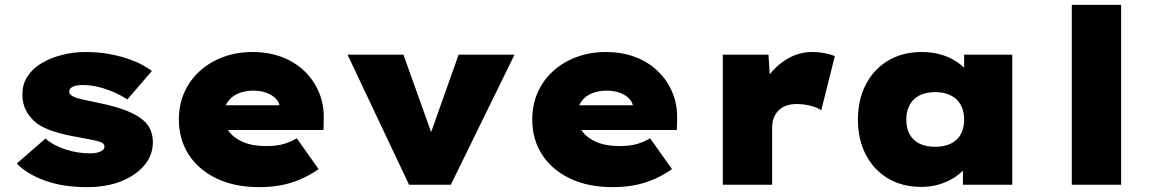

<svg xmlns="http://www.w3.org/2000/svg" viewBox="-20 -760 4758 790"><path d="M337 10Q240 10 166 -16.5Q92 -43 49 -87L167 -190Q200 -161 250 -145Q300 -129 350 -129Q363 -129 374.5 -131Q386 -133 393.5 -136.5Q401 -140 405.5 -145Q410 -150 410 -157Q410 -169 393 -176Q378 -181 351.5 -186Q325 -191 294 -197Q242 -206 201.5 -219Q161 -232 132 -252Q104 -274 88 -303.5Q72 -333 72 -372Q72 -413 93 -445.5Q114 -478 151 -500Q188 -522 235 -534Q282 -546 332 -546Q385 -546 433.5 -537Q482 -528 526 -511Q570 -494 605 -468L504 -351Q483 -365 453.5 -378.5Q424 -392 389.5 -401Q355 -410 321 -410Q308 -410 297.5 -408.5Q287 -407 280 -403.5Q273 -400 269 -395.5Q265 -391 265 -385Q264 -378 268.5 -372.5Q273 -367 281 -363Q294 -356 320.5 -350.5Q347 -345 389 -336Q457 -322 502 -304Q547 -286 573 -262Q591 -246 600 -223.5Q609 -201 609 -175Q609 -122 574.5 -80.5Q540 -39 479.5 -14.5Q419 10 337 10Z M1047 10Q945 10 870.5 -26Q796 -62 756 -124.5Q716 -187 716 -268Q716 -330 739 -381Q762 -432 803.5 -469Q845 -506 900 -526Q955 -546 1019 -546Q1084 -546 1138 -526Q1192 -506 1231.5 -468.5Q1271 -431 1292.5 -380Q1314 -329 1312 -268L1311 -225H836L813 -327H1150L1131 -301V-319Q1130 -338 1115.5 -353.5Q1101 -369 1077 -378Q1053 -387 1023 -387Q988 -387 960.5 -375.5Q933 -364 917 -341Q901 -318 901 -284Q901 -248 921.5 -220Q942 -192 980.5 -175.5Q1019 -159 1074 -159Q1121 -159 1150.5 -168.5Q1180 -178 1201 -191L1291 -64Q1252 -37 1212 -20.5Q1172 -4 1131.5 3Q1091 10 1047 10Z M1663 0 1410 -535H1640L1783 -135H1725L1867 -535H2097L1835 0Z M2501 10Q2399 10 2324.5 -26Q2250 -62 2210 -124.5Q2170 -187 2170 -268Q2170 -330 2193 -381Q2216 -432 2257.5 -469Q2299 -506 2354 -526Q2409 -546 2473 -546Q2538 -546 2592 -526Q2646 -506 2685.5 -468.5Q2725 -431 2746.5 -380Q2768 -329 2766 -268L2765 -225H2290L2267 -327H2604L2585 -301V-319Q2584 -338 2569.5 -353.5Q2555 -369 2531 -378Q2507 -387 2477 -387Q2442 -387 2414.5 -375.5Q2387 -364 2371 -341Q2355 -318 2355 -284Q2355 -248 2375.5 -220Q2396 -192 2434.5 -175.5Q2473 -159 2528 -159Q2575 -159 2604.5 -168.5Q2634 -178 2655 -191L2745 -64Q2706 -37 2666 -20.5Q2626 -4 2585.5 3Q2545 10 2501 10Z M2954 0V-535H3142L3154 -347L3101 -361Q3115 -413 3148 -455Q3181 -497 3226 -521.5Q3271 -546 3322 -546Q3348 -546 3372 -541.5Q3396 -537 3415 -529L3359 -306Q3345 -317 3316.5 -324.5Q3288 -332 3257 -332Q3232 -332 3213 -324.5Q3194 -317 3181.5 -303.5Q3169 -290 3163 -273Q3157 -256 3157 -236V0Z M3771 9Q3692 9 3633.5 -26Q3575 -61 3542.5 -123.5Q3510 -186 3510 -268Q3510 -350 3542.5 -412.5Q3575 -475 3634 -510.5Q3693 -546 3772 -546Q3815 -546 3851.5 -535.5Q3888 -525 3915.5 -506.5Q3943 -488 3961.5 -466Q3980 -444 3990 -420L3947 -417V-535H4145V0H3942V-139L3985 -129Q3977 -102 3958.5 -77Q3940 -52 3912 -33Q3884 -14 3848.5 -2.5Q3813 9 3771 9ZM3828 -156Q3865 -156 3892 -169Q3919 -182 3933 -207Q3947 -232 3947 -268Q3947 -303 3933 -328.5Q3919 -354 3892 -367.5Q3865 -381 3828 -381Q3790 -381 3763.5 -367.5Q3737 -354 3723 -328.5Q3709 -303 3709 -268Q3709 -232 3723 -207Q3737 -182 3763.5 -169Q3790 -156 3828 -156Z M4390 0V-740H4593V0Z"/></svg>

Font: Lexend Exa Black
Style: Regular
Weight: 900
Designer: Bonnie Shaver-Troup, Thomas Jockin
Foundry: Lexend
Version: Version 1.007